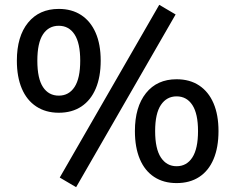

<svg xmlns="http://www.w3.org/2000/svg" viewBox="-20 -751 977 797"><path d="M296 26 228 -14 641 -731 709 -691ZM224 -283Q170 -283 130.5 -309Q91 -335 70.5 -383.5Q50 -432 50 -499Q50 -600 96.5 -657Q143 -714 224 -714Q278 -714 317 -688.5Q356 -663 377 -615Q398 -567 398 -499Q398 -432 377.5 -383.5Q357 -335 318 -309Q279 -283 224 -283ZM224 -354Q266 -354 289.5 -390Q313 -426 313 -499Q313 -572 289.5 -608Q266 -644 224 -644Q182 -644 158.5 -608.5Q135 -573 135 -499Q135 -425 158.5 -389.5Q182 -354 224 -354ZM713 9Q659 9 620 -16.5Q581 -42 560.5 -90.5Q540 -139 540 -207Q540 -307 586 -364.5Q632 -422 713 -422Q768 -422 807 -396Q846 -370 866.5 -322Q887 -274 887 -207Q887 -139 866.5 -90.5Q846 -42 807 -16.5Q768 9 713 9ZM713 -61Q755 -61 778.5 -97.5Q802 -134 802 -207Q802 -279 778.5 -315Q755 -351 713 -351Q672 -351 648 -315.5Q624 -280 624 -207Q624 -133 648 -97Q672 -61 713 -61Z"/></svg>

Font: Nunito Sans 12pt ExtraLight 12pt SemiBold
Style: Regular
Weight: 600
Version: Version 3.101;gftools[0.9.27]